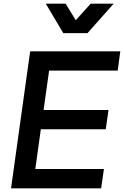

<svg xmlns="http://www.w3.org/2000/svg" viewBox="-20 -1024 674 1044"><path d="M40 0 144 -745H634L620 -640H247L217 -426H570L555 -321H202L172 -105H545L530 0ZM324 -844 229 -1004H337L392 -914L473 -1004H598L456 -844Z"/></svg>

Font: Plus Jakarta Sans SemiBold
Style: Italic
Weight: 600
Italic angle: -8°
Designer: Gumpita Rahayu
Foundry: Tokotype
Version: Version 2.071; ttfautohint (v1.8.4.7-5d5b);gftools[0.9.29]